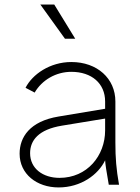

<svg xmlns="http://www.w3.org/2000/svg" viewBox="-20 -810 614 842"><path d="M237 12C335 12 411 -44 441 -107C442 -88 447 -58 457 0H502C490 -68 486 -116 486 -185V-365C486 -466 406 -538 293 -538C199 -538 122 -484 92 -425L132 -404C164 -459 225 -495 293 -495C382 -495 441 -444 441 -365V-333L237 -299C110 -278 66 -208 66 -136C66 -47 141 12 237 12ZM112 -138C112 -194 148 -242 252 -259L441 -290V-238C441 -127 362 -30 241 -30C168 -30 112 -71 112 -138ZM157 -790 265 -640H310L218 -790Z"/></svg>

Font: Mluvka ExtraLight
Style: Regular
Weight: 200
Designer: Modified by Jiří Krblich, Original typeface by Gumpita Rahayu
Foundry: Gumpita Rahayu & Jiří Krblich
Version: Version 2.000;Glyphs 3.1.1 (3134)